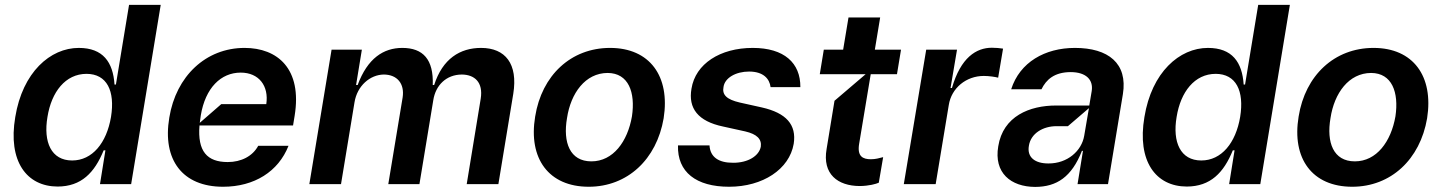

<svg xmlns="http://www.w3.org/2000/svg" viewBox="-20 -747 5852 779"><path d="M213.8 9.9C310 9.6 363.6 -46.2 400.6 -137.1H407.7L385.7 0H512.1L632.1 -727.3H503.6L450.3 -404.1H444.6C438.6 -494.7 398.1 -552.6 299.7 -552.6C183.9 -552.6 71.4 -453.8 41.9 -272C11.4 -92.3 88.4 9.6 213.8 9.9ZM272.7 -95.9C187.9 -95.9 155.2 -170.5 172.6 -272.7C188.9 -374.3 245.4 -447.1 331 -447.4C413.7 -447.1 447.4 -378.6 430.4 -272.7C412.6 -166.9 354.4 -95.9 272.7 -95.9Z M972.3 -552.6C815 -552.6 694.2 -437.9 666.9 -269.9C638.1 -98.4 720.5 10.7 884.9 10.7C1012.1 10.7 1109.4 -51.1 1150.6 -155.5H1027.7C1005 -113.3 958.8 -89.5 904.1 -89.5C820 -89.5 780.9 -133.2 789.4 -237.9H1169L1175.4 -277C1206.7 -468.4 1105.5 -552.6 972.3 -552.6ZM877.8 -324.6 790.5 -248.6C791.5 -258.2 793 -268.5 794.7 -279.1C813.2 -390.3 876.1 -452.4 956.7 -452.4C1030.5 -452.4 1071.4 -398.4 1060.4 -324.6Z M1363.6 0 1418.3 -331.7C1429 -398.8 1481.5 -444.2 1537.6 -444.6C1591.3 -444.2 1622.2 -407.7 1613.6 -351.6L1555.4 0H1681.8L1737.9 -340.2C1747.5 -401.6 1790.8 -444.2 1853.7 -444.6C1905.2 -444.2 1941.1 -413.7 1930.4 -346.6L1873.6 0H2002.1L2062.5 -366.5C2082 -487.9 2030.5 -552.6 1931.8 -552.6C1846.9 -552.6 1775.6 -508.9 1741.5 -402H1735.8C1739.7 -506 1696.4 -552.6 1612.2 -552.6C1536.2 -552.6 1471.2 -510.7 1431.1 -402H1424.7L1448.2 -545.5H1325.3L1235.1 0Z M2368.6 10.7C2525.6 10.7 2644.2 -100.1 2672.6 -267C2699.6 -438.2 2615.8 -552.6 2455.3 -552.6C2296.5 -552.6 2177.9 -441.4 2151.3 -274.1C2122.9 -103.7 2206.3 10.7 2368.6 10.7ZM2379.3 -92.3C2291.9 -92.3 2263.5 -169.4 2280.5 -267.8C2295.8 -369.3 2354.8 -450.6 2445.3 -451C2530.2 -450.6 2558.6 -372.5 2544 -274.9C2526.3 -172.6 2467.7 -92.3 2379.3 -92.3Z M2938.2 10.7C3074.6 10.7 3182.5 -60 3200.3 -163.4C3212.4 -241.1 3170.1 -288.7 3071 -311.1L2981.5 -331C2927.9 -343.4 2909.1 -362.6 2915.5 -394.2C2920.5 -431.1 2965.6 -456.7 3019.2 -456.7C3077.4 -456.7 3102.3 -427.2 3106.5 -393.5H3227.3C3228 -491.5 3161.9 -552.6 3034.1 -552.6C2901.6 -552.6 2801.5 -487.9 2785.5 -387.1C2771.7 -307.5 2812.1 -255 2913.4 -233.7L3003.6 -213.8C3051.1 -202.8 3071 -182.5 3066.8 -152C3059.7 -114.3 3014.9 -86.3 2954.5 -86.6C2895.6 -86.3 2861.5 -109.7 2858.7 -157H2730.8C2727.6 -49 2804.3 10.7 2938.2 10.7Z M3619.3 -446 3635.7 -545.5H3529.5L3551.1 -676.1H3422.6L3400.9 -545.5H3322.4L3306.1 -446H3492.2L3365.8 -338.1L3333.8 -142.8C3315.7 -40.1 3379.6 7.5 3468 7.8C3505.7 7.5 3534.4 -0.7 3545.5 -5.7L3563.2 -109.4C3546.9 -105.1 3531.6 -100.9 3513.5 -100.9C3480.8 -100.9 3457 -112.2 3465.9 -164.1L3512.8 -446Z M3776.3 0 3829.5 -321C3840.2 -389.9 3900.2 -438.9 3971.6 -438.9C3992.5 -438.9 4018.8 -435 4029.8 -431.8L4049.7 -549.7C4038 -551.8 4018.5 -553.3 4004.3 -553.3C3941.1 -553.3 3877.8 -513.5 3842.3 -389.9H3836.6L3862.9 -545.5H3737.9L3647 0Z M4180 11.4C4267.8 11 4328.1 -29.1 4369.7 -134.9H4373.9L4351.9 0H4475.5L4535.9 -365.1C4556.1 -490.1 4476.6 -552.6 4341.3 -552.6C4219.5 -552.6 4117.5 -494.3 4082.7 -384.9H4205.6C4224.8 -424 4257.5 -454.2 4324.2 -454.5C4386.7 -454.2 4416.5 -423.3 4409.4 -377.8L4399.5 -318.9H4264.6C4157.7 -318.9 4049.7 -275.9 4030.2 -153.4C4011.7 -45.8 4081 11 4180 11.4ZM4234 -83.8C4180.4 -83.5 4146 -108 4154.5 -155.5C4162.3 -206 4212 -235.1 4266.7 -235.1H4312.9L4398.1 -308.2L4378.9 -196C4368.6 -134.9 4311.1 -83.5 4234 -83.8Z M4795.1 9.9C4891.3 9.6 4945 -46.2 4981.9 -137.1H4989L4967 0H5093.4L5213.4 -727.3H5084.9L5031.6 -404.1H5025.9C5019.9 -494.7 4979.4 -552.6 4881 -552.6C4765.3 -552.6 4652.7 -453.8 4623.2 -272C4592.7 -92.3 4669.7 9.6 4795.1 9.9ZM4854 -95.9C4769.2 -95.9 4736.5 -170.5 4753.9 -272.7C4770.2 -374.3 4826.7 -447.1 4912.3 -447.4C4995 -447.1 5028.8 -378.6 5011.7 -272.7C4994 -166.9 4935.7 -95.9 4854 -95.9Z M5466.3 10.7C5623.2 10.7 5741.8 -100.1 5770.2 -267C5797.2 -438.2 5713.4 -552.6 5552.9 -552.6C5394.2 -552.6 5275.6 -441.4 5248.9 -274.1C5220.5 -103.7 5304 10.7 5466.3 10.7ZM5476.9 -92.3C5389.6 -92.3 5361.2 -169.4 5378.2 -267.8C5393.5 -369.3 5452.4 -450.6 5543 -451C5627.8 -450.6 5656.2 -372.5 5641.7 -274.9C5623.9 -172.6 5565.3 -92.3 5476.9 -92.3Z"/></svg>

Font: Riot Sans 2.0
Style: Bold Italic
Weight: 600
Italic angle: -9.39999°
Designer: Rasmus Andersson
Foundry: rsms
Version: Version 3.006;hotconv 1.0.109;makeotfexe 2.5.65596